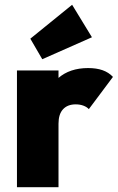

<svg xmlns="http://www.w3.org/2000/svg" viewBox="-20 -784 493 804"><path d="M51 0V-489H225V0ZM225 -266 147 -332Q176 -415 224 -457Q272 -499 349 -499Q384 -499 409.5 -490Q435 -481 453 -462L352 -327Q344 -336 329.5 -341.5Q315 -347 297 -347Q263 -347 244 -326.5Q225 -306 225 -266ZM157 -536 107 -622 282 -764 365 -628Z"/></svg>

Font: Outfit Thin ExtraBold
Style: Regular
Weight: 800
Version: Version 1.100;gftools[0.9.27]